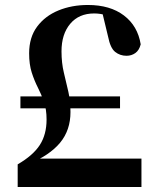

<svg xmlns="http://www.w3.org/2000/svg" viewBox="-20 -751 640 771"><path d="M62 -316V-364H462V-316ZM51 0V-91Q113 -127 140 -169Q167 -211 167 -271Q167 -312 156.5 -342Q146 -372 132 -399.5Q118 -427 107.5 -459.5Q97 -492 97 -537Q97 -601 129 -644Q161 -687 214.5 -709Q268 -731 333 -731Q422 -731 477.5 -689Q533 -647 545 -573Q539 -549 523.5 -538Q508 -527 488 -527Q462 -527 442.5 -542.5Q423 -558 414 -604L388 -712L465 -668Q430 -683 406 -690Q382 -697 358 -697Q297 -697 262 -655.5Q227 -614 227 -545Q227 -498 236.5 -459Q246 -420 254.5 -382.5Q263 -345 263 -301Q263 -228 221 -177.5Q179 -127 94 -92L123 -130V-114H548V0Z"/></svg>

Font: Noto Serif TC ExtraLight ExtraBold
Style: Regular
Weight: 800
Version: Version 2.002-H1;hotconv 1.1.0;makeotfexe 2.6.0